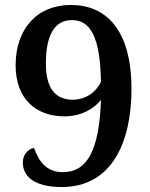

<svg xmlns="http://www.w3.org/2000/svg" viewBox="-20 -744 603 774"><path d="M229 10C430 10 510 -169 510 -386C510 -623 408 -724 266 -724C127 -724 43 -625 43 -481C43 -346 124 -275 240 -275C309 -275 358 -306 387 -341C380 -140 333 -50 233 -50C168 -50 137 -92 117 -148C89 -142 72 -117 72 -89C72 -38 111 10 229 10ZM274 -342C202 -342 165 -389 165 -488C165 -606 202 -663 270 -663C344 -663 384 -596 387 -414C367 -373 328 -343 274 -342Z"/></svg>

Font: Noto Serif Sinhala SemiBold
Style: Regular
Weight: 600
Designer: Jelle Bosma - Monotype Design Team
Foundry: Monotype Imaging Inc.
Version: Version 2.007